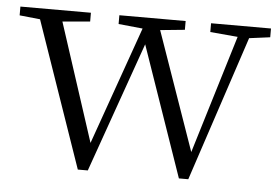

<svg xmlns="http://www.w3.org/2000/svg" viewBox="-47 -569 919 632"><g transform="rotate(5 413.0 -253.0)"><path d="M626 -483 717 -475 598 -84 461 -475 542 -483V-512H323V-483L403 -475L265 -85L138 -475L229 -483V-512H-4V-483L64 -476L231 6H264L416 -424L565 6H596L755 -474L824 -483V-512H626Z"/></g></svg>

Font: Noto Serif JP Light
Style: Regular
Weight: 300
Designer: Ryoko NISHIZUKA 西塚涼子 (kana & ideographs); Frank Grießhammer (Latin, Greek & Cyrillic); Wenlong ZHANG 张文龙 (bopomofo); San
Foundry: Adobe
Version: Version 2.001;hotconv 1.1.0;makeotfexe 2.6.0